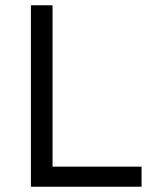

<svg xmlns="http://www.w3.org/2000/svg" viewBox="-20 -706 589 727"><path d="M97 -686H179V-75H516V1H97Z"/></svg>

Font: Bellota
Style: Bold
Weight: 700
Designer: Kemie Guaida
Foundry: Kemie Guaida
Version: Version 4.001